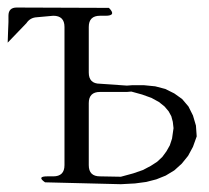

<svg xmlns="http://www.w3.org/2000/svg" viewBox="-26 -506 546 502"><path d="M91.8 -29.3Q69.3 -44.9 97.7 -44.9H113.3Q142.6 -44.9 142.6 -74.2V-435.5Q142.6 -464.8 113.3 -464.8L70.3 -460.9Q52.7 -460 43 -445.3L-5.9 -394.5L-4.9 -423.8L-3.9 -448.2V-464.8Q-3.9 -486.3 17.6 -486.3L258.8 -485.4Q279.3 -464.8 250 -464.8H235.4Q206.1 -464.8 206.1 -435.5V-316.4Q206.1 -287.1 235.4 -287.1L305.7 -282.2L319.3 -283.2H350.6L379.9 -280.3L406.2 -273.4L429.7 -261.7L450.2 -247.1L466.8 -227.5L478.5 -204.1L486.3 -177.7L488.3 -149.4L478.5 -122.1L465.8 -98.6L449.2 -78.1L429.7 -60.5L407.2 -46.9L382.8 -37.1L356.4 -30.3L327.1 -26.4L290 -24.4ZM305.7 -265.6H235.4Q206.1 -265.6 206.1 -236.3V-74.2Q206.1 -44.9 235.4 -44.9L290 -43.9L322.3 -52.7L347.7 -61.5L368.2 -72.3L384.8 -83L398.4 -95.7L409.2 -110.4L418 -126L423.8 -143.6L427.7 -170.9L425.8 -187.5L421.9 -202.1L415 -214.8L404.3 -227.5L389.6 -239.3L370.1 -250L345.7 -258.8L317.4 -266.6Z"/></svg>

Font: B2 Hana
Style: Regular
Weight: 500
Version: 2020-08-05; (max)